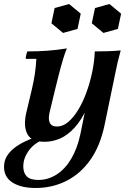

<svg xmlns="http://www.w3.org/2000/svg" viewBox="-67 -711 640 956"><path d="M391 -347H421Q400 -246 369.5 -179.5Q339 -113 304 -75Q269 -37 231.5 -21Q194 -5 155 -5Q90 -5 69.5 -43Q49 -81 63 -146L92 -268Q101 -306 106.5 -343Q112 -380 114 -418H61Q61 -425 63.5 -436.5Q66 -448 69 -455Q122 -455 169.5 -458.5Q217 -462 266 -470Q256 -447 245 -409.5Q234 -372 224.5 -334Q215 -296 208 -268L180 -152Q172 -118 181 -99.5Q190 -81 216 -81Q246 -81 272.5 -103.5Q299 -126 322 -163.5Q345 -201 362.5 -248.5Q380 -296 391 -347ZM405 -455Q438 -455 469.5 -456Q501 -457 534 -460Q525 -427 518.5 -400Q512 -373 507 -346L454 -90Q432 16 382.5 85.5Q333 155 263 190Q193 225 110 225Q38 225 -4.5 198Q-47 171 -47 120Q-47 90 -33 67Q-19 44 4 26Q27 8 55.5 -5.5Q84 -19 113 -30L142 -13Q99 6 74 42Q49 78 49 118Q49 149 66 167Q83 185 124 185Q173 185 215.5 157.5Q258 130 288 79Q318 28 333 -42L359 -170V-195L391 -347Q397 -375 400.5 -401.5Q404 -428 405 -455ZM277 -691 335 -643 319 -567 247 -547 189 -595 205 -671ZM478 -691 536 -643 520 -567 448 -547 390 -595 406 -671Z"/></svg>

Font: Poltawski Nowy SemiBold
Style: Italic
Weight: 600
Italic angle: -12°
Version: Version 1.001;gftools[0.9.25]